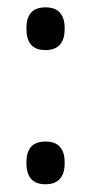

<svg xmlns="http://www.w3.org/2000/svg" viewBox="-20 -478 240 508"><path d="M100.5 9.5Q74.5 9.5 62.2 -4.8Q50 -19 50 -45V-50Q50 -75.5 62.2 -89.5Q74.5 -103.5 100.5 -103.5Q126 -103.5 138.5 -89.5Q151 -75.5 151 -50V-45Q151 -19 138.5 -4.8Q126 9.5 100.5 9.5ZM100.5 -345.5Q74.5 -345.5 62.2 -359.8Q50 -374 50 -400V-405Q50 -430.5 62.2 -444.5Q74.5 -458.5 100.5 -458.5Q126 -458.5 138.5 -444.5Q151 -430.5 151 -405V-400Q151 -374 138.5 -359.8Q126 -345.5 100.5 -345.5Z"/></svg>

Font: Anek Kannada
Style: Regular
Weight: 400
Version: Version 1.003